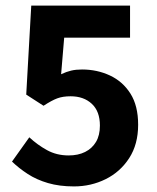

<svg xmlns="http://www.w3.org/2000/svg" viewBox="-20 -656 563 688"><path d="M245 12Q193 12 152 0Q111 -12 79.5 -32.5Q48 -53 23 -77L85 -164Q114 -137 148.5 -118Q183 -99 226 -99Q260 -99 285 -111.5Q310 -124 324 -147.5Q338 -171 338 -206Q338 -257 309 -284Q280 -311 233 -311Q205 -311 185 -303.5Q165 -296 136 -277L74 -317L92 -636H446V-521H210L199 -390Q218 -399 235 -403Q252 -407 274 -407Q328 -407 374 -385.5Q420 -364 447.5 -320.5Q475 -277 475 -209Q475 -139 443 -89.5Q411 -40 358.5 -14Q306 12 245 12Z"/></svg>

Font: Assistant ExtraLight
Style: Bold
Weight: 700
Version: Version 3.000